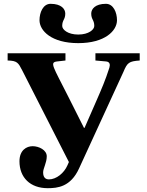

<svg xmlns="http://www.w3.org/2000/svg" viewBox="-20 -971 772 1006"><path d="M187 -865C187 -810 250 -745 390 -745C530 -745 593 -810 593 -865C593 -906 574 -951 535 -951C479 -951 458 -924 458 -900C458 -868 474 -867 474 -835C474 -816 445 -790 390 -790C335 -790 306 -816 306 -835C306 -867 322 -868 322 -900C322 -924 301 -951 245 -951C206 -951 187 -906 187 -865ZM20 -654C70 -653 76 -642 96 -603L341 -122L333 -104C316 -65 276 -31 236 -31C207 -31 206 -59 206 -68C206 -89 225 -118 225 -152C225 -185 184 -205 151 -205C119 -205 82 -184 82 -126C82 -41 138 15 230 15C282 15 350 8 394 -88L627 -595C647 -643 656 -650 712 -654V-692H480V-654L536 -649C556 -647 558 -632 553 -616C532 -551 515 -511 483 -438L423 -301H420L337 -466C257 -625 239 -644 279 -649L323 -654V-692H20Z"/></svg>

Font: Heuristica
Style: Bold
Weight: 700
Version: Version 1.0.1